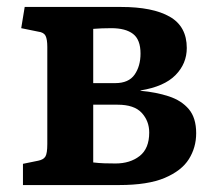

<svg xmlns="http://www.w3.org/2000/svg" viewBox="-20 -532 624 552"><path d="M46 0V-61L90 -70Q105 -73 110.5 -82Q116 -91 116 -118V-397Q116 -419 111 -429Q106 -439 90 -441L41 -451L51 -512H328Q419 -512 468 -484Q517 -456 517 -394Q517 -349 484.5 -316Q452 -283 384 -272V-271Q429 -267 465.5 -255Q502 -243 523 -218Q544 -193 544 -149Q544 -108 523 -74.5Q502 -41 453.5 -20.5Q405 0 323 0ZM248 -293H311Q350 -293 367 -317.5Q384 -342 384 -378Q384 -418 362.5 -434.5Q341 -451 300 -451Q287 -451 273 -450.5Q259 -450 248 -449ZM312 -62Q354 -62 381.5 -83.5Q409 -105 409 -151Q409 -184 387.5 -207.5Q366 -231 318 -231H248V-65Q264 -63 280.5 -62.5Q297 -62 312 -62Z"/></svg>

Font: Literata 12pt SemiBold
Style: Regular
Weight: 600
Designer: Latin by Veronika Burian and Jose Scaglione. Greek by Irene Vlachou. Cyrillic by Vera Evstafieva.
Foundry: TypeTogether
Version: Version 3.002